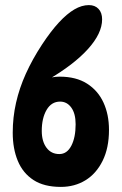

<svg xmlns="http://www.w3.org/2000/svg" viewBox="-20 -724 478 754"><path d="M381 -648Q381 -593 325.5 -531.5Q270 -470 167 -410L150 -409Q166 -417 182.5 -420Q199 -423 214 -423Q279 -423 322 -395.5Q365 -368 386.5 -321Q408 -274 408 -214Q408 -143 383 -92.5Q358 -42 315.5 -16Q273 10 219 10Q153 10 111.5 -17Q70 -44 50 -92Q30 -140 30 -203Q30 -263 43 -320.5Q56 -378 81.5 -434.5Q107 -491 145 -549Q180 -602 211.5 -636Q243 -670 272 -687Q301 -704 329 -704Q353 -704 367 -689Q381 -674 381 -648ZM216 -325Q182 -325 163 -292.5Q144 -260 144 -210Q144 -169 162.5 -144Q181 -119 213 -119Q243 -119 260 -151.5Q277 -184 277 -236Q277 -278 260 -301.5Q243 -325 216 -325Z"/></svg>

Font: DynaPuff Condensed
Style: Regular
Weight: 400
Width: 3
Designer: Toshi Omagari, Jennifer Daniel
Foundry: Google Fonts
Version: Version 2.000